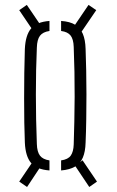

<svg xmlns="http://www.w3.org/2000/svg" viewBox="-20 -790 478 784"><path d="M313 -660.5 282.5 -683 341.5 -770 373 -748.5ZM90.5 -26.5 58.5 -48.5 117.5 -135.5 147.5 -112.5ZM344.5 -26.5 287 -112.5 317 -135.5 376 -48.5ZM118 -660.5 58.5 -748.5 89.5 -770 149 -682.5ZM81.5 -207.5Q80 -243 79.2 -289.8Q78.5 -336.5 78.5 -388.5Q78.5 -440.5 79.2 -492.2Q80 -544 81.5 -590Q84 -646 106.5 -673.2Q129 -700.5 182 -704.5V-663.5Q155 -659.5 143.2 -644Q131.5 -628.5 130.5 -596Q128.5 -552 127.5 -503.5Q126.5 -455 126.5 -404.2Q126.5 -353.5 127.5 -302.5Q128.5 -251.5 130.5 -201.5Q131.5 -170 143.2 -154.5Q155 -139 182 -135V-94Q129 -98 106.5 -125Q84 -152 81.5 -207.5ZM229.5 -94V-135Q258 -139 269 -154.8Q280 -170.5 281 -200Q282.5 -245.5 283.5 -294.5Q284.5 -343.5 284.8 -394.5Q285 -445.5 284 -496.8Q283 -548 281 -598.5Q280 -630 268.2 -645Q256.5 -660 229.5 -663.5V-704.5Q265.5 -702 286.8 -689Q308 -676 318.2 -651.8Q328.5 -627.5 329.5 -590Q331 -549.5 332 -502Q333 -454.5 333 -404.5Q333 -354.5 332.2 -304.2Q331.5 -254 329.5 -207.5Q328.5 -170.5 318.2 -146.5Q308 -122.5 286.5 -109.8Q265 -97 229.5 -94Z"/></svg>

Font: Big Shoulders Stencil Text ExtraLight
Style: Regular
Weight: 250
Version: Version 2.001